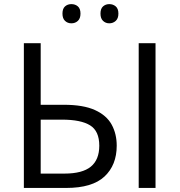

<svg xmlns="http://www.w3.org/2000/svg" viewBox="-20 -927 888 947"><path d="M97.7 0V-713.9H180.7V-410.2H294.9Q391.6 -410.2 448.7 -384Q505.9 -357.9 530.8 -312.3Q555.7 -266.6 555.7 -208.5Q555.7 -112.8 495.4 -56.4Q435.1 0 306.2 0ZM664.1 0V-713.9H747.1V0ZM180.7 -70.8H297.9Q386.2 -70.8 428 -105Q469.7 -139.2 469.7 -208.5Q469.7 -280.8 424.3 -308.8Q378.9 -336.9 285.6 -336.9H180.7ZM288.1 -859.9Q288.1 -884.3 300.8 -895.5Q313.5 -906.7 332 -906.7Q351.1 -906.7 364 -895.5Q377 -884.3 377 -859.9Q377 -835.9 364 -824Q351.1 -812 332 -812Q313.5 -812 300.8 -824Q288.1 -835.9 288.1 -859.9ZM475.6 -859.9Q475.6 -884.3 488.3 -895.5Q501 -906.7 519 -906.7Q537.6 -906.7 550.8 -895.5Q564 -884.3 564 -859.9Q564 -835.9 550.8 -824Q537.6 -812 519 -812Q501 -812 488.3 -824Q475.6 -835.9 475.6 -859.9Z"/></svg>

Font: Open Sans
Style: Regular
Weight: 400
Designer: Monotype Design Team
Foundry: Monotype Imaging Inc.
Version: Version 3.000; ttfautohint (v1.8.4)